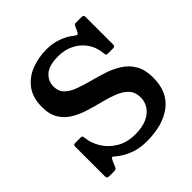

<svg xmlns="http://www.w3.org/2000/svg" viewBox="-202 -921 1097 1097"><g transform="rotate(-45 346.5 -373.0)"><path d="M549.5 -519Q543.5 -571 516 -608.5Q488.5 -646 446.5 -666.2Q404.5 -686.5 355.5 -686.5Q280 -686.5 246.2 -656.8Q212.5 -627 212.5 -583Q212.5 -543.5 236.2 -520Q260 -496.5 299.2 -481.8Q338.5 -467 385.2 -455Q432 -443 479 -427.5Q526 -412 565.2 -386.8Q604.5 -361.5 628.2 -320.5Q652 -279.5 652 -216Q652 -100 575.5 -41.8Q499 16.5 368.5 16.5Q308.5 16.5 260.5 -2.8Q212.5 -22 180 -51Q167.5 -63 162.8 -60.2Q158 -57.5 150.5 -41L137 -9Q132.5 1 127.8 3Q123 5 108.5 5H79Q66.5 5 62 1.8Q57.5 -1.5 57.5 -13.5V-249.5Q57.5 -261.5 61.5 -264.2Q65.5 -267 77.5 -267H114Q126.5 -267 128.5 -262.8Q130.5 -258.5 131.5 -248Q136.5 -201.5 163.5 -158Q190.5 -114.5 237.8 -86.5Q285 -58.5 349.5 -58.5Q410 -58.5 448 -77Q486 -95.5 503.8 -124.5Q521.5 -153.5 521.5 -185Q521.5 -228.5 497.8 -254.5Q474 -280.5 435 -296.2Q396 -312 349 -323.8Q302 -335.5 255.2 -349.8Q208.5 -364 169.5 -387Q130.5 -410 106.8 -448.2Q83 -486.5 83 -547Q83 -621.5 118.2 -669Q153.5 -716.5 210.8 -739Q268 -761.5 333.5 -761.5Q383.5 -761.5 426.8 -746Q470 -730.5 501 -704.5Q511.5 -696 518 -695.8Q524.5 -695.5 531.5 -710.5L546 -742Q549 -747 551 -748.5Q553 -750 561 -750H606.5Q617 -750 620.2 -746.2Q623.5 -742.5 623.5 -731.5V-513.5Q623.5 -501.5 619.2 -498.8Q615 -496 603 -496H571.5Q554.5 -496 552.8 -500.2Q551 -504.5 549.5 -519Z"/></g></svg>

Font: Besley SemiBold
Style: Regular
Weight: 600
Designer: Owen Earl
Foundry: indestructible type*
Version: Version 2.001; ttfautohint (v1.8.3)